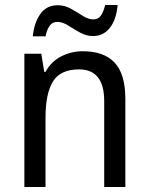

<svg xmlns="http://www.w3.org/2000/svg" viewBox="-20 -752 599 772"><path d="M313 -546Q398 -546 441 -500Q484 -454 484 -355V0H399V-345Q399 -473 298 -473Q223 -473 193 -424.5Q163 -376 163 -278V0H78V-536H146L158 -463H163Q186 -505 226.5 -525.5Q267 -546 313 -546ZM112 -606Q117 -660 142 -695.5Q167 -731 212 -731Q240 -731 265 -717Q290 -703 312.5 -688.5Q335 -674 355 -674Q375 -674 385.5 -689Q396 -704 403 -732H453Q448 -674 422 -640.5Q396 -607 354 -607Q327 -607 302 -621Q277 -635 254 -649.5Q231 -664 211 -664Q191 -664 180 -649Q169 -634 163 -606Z"/></svg>

Font: Noto Sans Myanmar SemiCondensed
Style: Regular
Weight: 400
Width: 4
Designer: Monotype Design Team
Foundry: Monotype Imaging Inc.
Version: Version 2.107; ttfautohint (v1.8.4.7-5d5b)